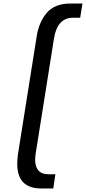

<svg xmlns="http://www.w3.org/2000/svg" viewBox="-20 -862 489 1092"><path d="M78 70Q78 48 82 16L189 -657Q202 -738 247 -790Q292 -842 381 -842H449L436 -761H395Q306 -761 287 -643L183 11Q182 18 181 27Q180 36 180 47Q180 86 198.5 107.5Q217 129 254 129H295L283 210H215Q78 210 78 70Z"/></svg>

Font: Exo Medium
Style: Italic
Weight: 500
Italic angle: -9°
Designer: Natanael Gama
Foundry: Natanael Gama
Version: Version 1.500; ttfautohint (v1.6)